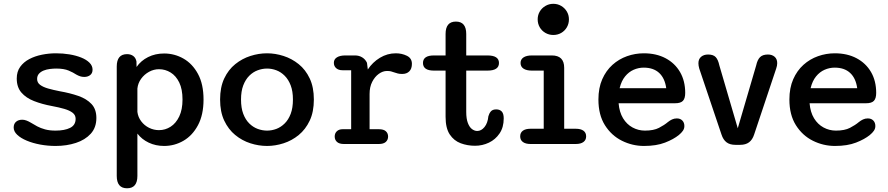

<svg xmlns="http://www.w3.org/2000/svg" viewBox="-20 -774 4772 1032"><path d="M279 10.5Q236.5 10.5 196.2 3Q156 -4.5 123.8 -18Q91.5 -31.5 72.5 -49.5Q53.5 -67.5 53.5 -88.5Q53.5 -108.5 66.2 -119.5Q79 -130.5 99.5 -130.5Q110 -130.5 121.2 -126.5Q132.5 -122.5 146 -114.5Q162 -104.5 180.2 -94.8Q198.5 -85 222.5 -78.5Q246.5 -72 278.5 -72Q327.5 -72 357 -86.8Q386.5 -101.5 386.5 -135.5Q386.5 -155.5 370.2 -168Q354 -180.5 325.5 -188.8Q297 -197 259.5 -204Q205.5 -214 162.8 -230.8Q120 -247.5 95 -276.5Q70 -305.5 70 -352Q70 -389 88.5 -414.8Q107 -440.5 137.5 -456.5Q168 -472.5 205.5 -480Q243 -487.5 281 -487.5Q318 -487.5 353 -481.8Q388 -476 416.2 -464.8Q444.5 -453.5 461 -437Q477.5 -420.5 477.5 -399.5Q477.5 -380.5 464.8 -370.5Q452 -360.5 433 -360.5Q421 -360.5 411 -363.8Q401 -367 389.5 -373.5Q375 -383.5 349.5 -394.5Q324 -405.5 282 -405.5Q266 -405.5 248 -403.2Q230 -401 214.5 -394.8Q199 -388.5 189.2 -377.5Q179.5 -366.5 179.5 -349.5Q179.5 -330 195.5 -318Q211.5 -306 238.8 -298.2Q266 -290.5 301.5 -283.5Q356 -274 400.8 -258.5Q445.5 -243 471.8 -215Q498 -187 498 -140Q498 -88.5 467.8 -55.2Q437.5 -22 387.8 -5.8Q338 10.5 279 10.5Z M607.5 -416.5Q607.5 -483 663 -483Q682.5 -483 696 -473.2Q709.5 -463.5 713.5 -443.5L714 -414Q737.5 -448 776 -467.2Q814.5 -486.5 862 -486.5Q918 -486.5 966.2 -459Q1014.5 -431.5 1044.2 -376.5Q1074 -321.5 1074 -239Q1074 -157 1044.2 -101.2Q1014.5 -45.5 966.2 -17.5Q918 10.5 862 10.5Q817 10.5 779.5 -7.2Q742 -25 718.5 -56V171.5Q718.5 238 663 238Q607.5 238 607.5 171.5ZM718.5 -172.5Q722 -144.5 739 -122Q756 -99.5 781.2 -87Q806.5 -74.5 834.5 -74.5Q868.5 -74.5 897.2 -93Q926 -111.5 943.5 -148.2Q961 -185 961 -239Q961 -294.5 943.5 -330.5Q926 -366.5 897.2 -384.2Q868.5 -402 834.5 -402Q806.5 -402 781 -388Q755.5 -374 738.5 -350.5Q721.5 -327 718.5 -298Z M1415.5 10.5Q1370.5 10.5 1326 -3.8Q1281.5 -18 1244.5 -48.2Q1207.5 -78.5 1185.2 -125.8Q1163 -173 1163 -239Q1163 -305 1185.2 -352.2Q1207.5 -399.5 1244.5 -429.2Q1281.5 -459 1326 -473.2Q1370.5 -487.5 1415.5 -487.5Q1459.5 -487.5 1504 -473.2Q1548.5 -459 1585.5 -429.2Q1622.5 -399.5 1644.8 -352.2Q1667 -305 1667 -239Q1667 -173 1644.8 -125.8Q1622.5 -78.5 1585.5 -48.2Q1548.5 -18 1504 -3.8Q1459.5 10.5 1415.5 10.5ZM1415.5 -72Q1441 -72 1465.5 -81.2Q1490 -90.5 1510.2 -110.5Q1530.5 -130.5 1542.5 -162.2Q1554.5 -194 1554.5 -239Q1554.5 -283.5 1542.5 -315Q1530.5 -346.5 1510.2 -366.8Q1490 -387 1465.5 -396.2Q1441 -405.5 1415.5 -405.5Q1390 -405.5 1365 -396.2Q1340 -387 1319.8 -366.8Q1299.5 -346.5 1287.5 -315Q1275.5 -283.5 1275.5 -239Q1275.5 -194 1287.5 -162.2Q1299.5 -130.5 1319.8 -110.5Q1340 -90.5 1365 -81.2Q1390 -72 1415.5 -72Z M1966.5 -79.5H2016Q2042 -79.5 2054 -68.5Q2066 -57.5 2066 -40Q2066 -22.5 2053.8 -11.2Q2041.5 0 2016 0H1828.5Q1803.5 0 1791.2 -11.2Q1779 -22.5 1779 -40Q1779 -57.5 1790.5 -68.5Q1802 -79.5 1822 -79.5H1867.5V-396.5H1820.5Q1799.5 -396.5 1787 -407.5Q1774.5 -418.5 1774.5 -436.5Q1774.5 -455.5 1791 -465.8Q1807.5 -476 1836 -476H1888Q1910 -476 1927 -465.5Q1944 -455 1952.5 -436.5L1957 -400.5Q1982.5 -439.5 2022.2 -463.5Q2062 -487.5 2107.5 -487.5Q2140 -487.5 2167 -474.2Q2194 -461 2194 -431Q2194 -404.5 2180 -390.5Q2166 -376.5 2142 -376.5Q2128 -376.5 2118.2 -379Q2108.5 -381.5 2098.5 -385Q2089 -388.5 2081.2 -390.5Q2073.5 -392.5 2060 -392.5Q2037.5 -392.5 2016 -377Q1994.5 -361.5 1980.5 -334Q1966.5 -306.5 1966.5 -269Z M2312.5 -394.5Q2253.5 -394.5 2253.5 -435.5Q2253.5 -476 2312.5 -476H2375V-591.5Q2375 -658 2430.5 -658Q2486 -658 2486 -591.5V-476H2600Q2662 -476 2662 -435.5Q2662 -394.5 2600 -394.5H2486V-172.5Q2486 -135.5 2494.8 -112.8Q2503.5 -90 2517.2 -80Q2531 -70 2545 -70Q2567 -70 2584.2 -91.2Q2601.5 -112.5 2605 -149Q2609 -164 2618.2 -175Q2627.5 -186 2647.5 -186Q2666 -186 2676.8 -174.8Q2687.5 -163.5 2687.5 -137.5Q2687.5 -89.5 2665.2 -56.8Q2643 -24 2607.8 -7.2Q2572.5 9.5 2533.5 9.5Q2492.5 9.5 2456.2 -4Q2420 -17.5 2397.5 -51.2Q2375 -85 2375 -146V-394.5Z M2832 -82H2902.5V-394.5H2839Q2810 -394.5 2794 -405Q2778 -415.5 2778 -435.5Q2778 -455 2794 -465.5Q2810 -476 2839 -476H2946Q3012.5 -476 3012.5 -409.5V-82H3074.5Q3101.5 -82 3116 -71.5Q3130.5 -61 3130.5 -41Q3130.5 -21.5 3116 -10.8Q3101.5 0 3074.5 0H2832Q2805 0 2790.5 -10.8Q2776 -21.5 2776 -41Q2776 -61 2790.5 -71.5Q2805 -82 2832 -82ZM2870 -670Q2870 -693 2881.2 -712Q2892.5 -731 2911.8 -742.2Q2931 -753.5 2954 -753.5Q2977.5 -753.5 2996.5 -742.2Q3015.5 -731 3026.8 -712Q3038 -693 3038 -670Q3038 -646.5 3026.8 -627.2Q3015.5 -608 2996.5 -597Q2977.5 -586 2954 -586Q2931 -586 2911.8 -597Q2892.5 -608 2881.2 -627.2Q2870 -646.5 2870 -670Z M3441.5 10.5Q3379 10.5 3322.8 -17.5Q3266.5 -45.5 3231.5 -101Q3196.5 -156.5 3196.5 -239Q3196.5 -301.5 3217 -348Q3237.5 -394.5 3272 -425.5Q3306.5 -456.5 3350.2 -472Q3394 -487.5 3440.5 -487.5Q3507.5 -487.5 3557.5 -461Q3607.5 -434.5 3635.2 -386.8Q3663 -339 3663 -274.5Q3663 -245 3650.8 -232Q3638.5 -219 3608.5 -219H3305Q3309 -171 3329 -138.2Q3349 -105.5 3380 -88.8Q3411 -72 3446.5 -72Q3493.5 -72 3522 -86.8Q3550.5 -101.5 3570 -118Q3580.5 -126.5 3592.2 -132Q3604 -137.5 3618 -137.5Q3636.5 -137.5 3647.5 -126.2Q3658.5 -115 3658.5 -96.5Q3658.5 -82.5 3650.5 -71Q3642.5 -59.5 3629 -48.5Q3601 -25.5 3554.5 -7.5Q3508 10.5 3441.5 10.5ZM3310.5 -300H3561Q3553.5 -354 3522.8 -382.2Q3492 -410.5 3440 -410.5Q3412 -410.5 3385.8 -399Q3359.5 -387.5 3339.8 -363.2Q3320 -339 3310.5 -300Z M3932.5 4.5Q3903 4.5 3885 -9.2Q3867 -23 3858 -51L3738.5 -405.5Q3734 -421 3734 -434Q3734 -456.5 3748.5 -468.8Q3763 -481 3786 -481Q3814 -481 3827 -467Q3840 -453 3846.5 -422.5L3945.5 -84.5L4044.5 -422.5Q4051 -452.5 4065.2 -466.8Q4079.5 -481 4107.5 -481Q4129.5 -481 4143.5 -469Q4157.5 -457 4157.5 -434.5Q4157.5 -421 4152 -405.5L4033.5 -51Q4024.5 -23 4006.2 -9.2Q3988 4.5 3958.5 4.5Z M4468 10.5Q4405.5 10.5 4349.2 -17.5Q4293 -45.5 4258 -101Q4223 -156.5 4223 -239Q4223 -301.5 4243.5 -348Q4264 -394.5 4298.5 -425.5Q4333 -456.5 4376.8 -472Q4420.5 -487.5 4467 -487.5Q4534 -487.5 4584 -461Q4634 -434.5 4661.8 -386.8Q4689.5 -339 4689.5 -274.5Q4689.5 -245 4677.2 -232Q4665 -219 4635 -219H4331.5Q4335.5 -171 4355.5 -138.2Q4375.5 -105.5 4406.5 -88.8Q4437.5 -72 4473 -72Q4520 -72 4548.5 -86.8Q4577 -101.5 4596.5 -118Q4607 -126.5 4618.8 -132Q4630.5 -137.5 4644.5 -137.5Q4663 -137.5 4674 -126.2Q4685 -115 4685 -96.5Q4685 -82.5 4677 -71Q4669 -59.5 4655.5 -48.5Q4627.5 -25.5 4581 -7.5Q4534.5 10.5 4468 10.5ZM4337 -300H4587.5Q4580 -354 4549.2 -382.2Q4518.5 -410.5 4466.5 -410.5Q4438.5 -410.5 4412.2 -399Q4386 -387.5 4366.2 -363.2Q4346.5 -339 4337 -300Z"/></svg>

Font: Sono Medium
Style: Regular
Weight: 500
Designer: Tyler Finck
Foundry: Tyler Finck
Version: Version 2.112